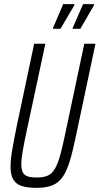

<svg xmlns="http://www.w3.org/2000/svg" viewBox="-20 -899 481 927"><path d="M156 8Q111 8 83.5 -1.5Q56 -11 43.5 -33.5Q31 -56 31 -94Q31 -129 39.5 -178Q48 -227 62 -296L145 -688H199L108 -263Q96 -207 89.5 -169Q83 -131 83 -105Q83 -81 90 -67Q97 -53 113.5 -47.5Q130 -42 156 -42Q190 -42 210.5 -51Q231 -60 245 -84Q259 -108 271 -151Q283 -194 297 -263L387 -688H441L358 -296Q343 -223 330.5 -171Q318 -119 303.5 -84Q289 -49 269.5 -29Q250 -9 222.5 -0.5Q195 8 156 8ZM331 -760V-764L381 -879H434V-874L368 -760ZM236 -760V-764L285 -879H339V-874L272 -760Z"/></svg>

Font: Saira ExtraCondensed Light
Style: Italic
Weight: 300
Width: 2
Italic angle: -12°
Designer: Hector Gatti with collaboration of the Omnibus-Type team
Foundry: Omnibus-Type
Version: Version 1.101